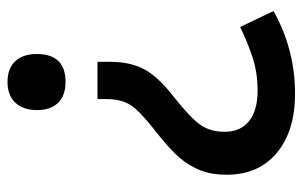

<svg xmlns="http://www.w3.org/2000/svg" viewBox="-162 -602 778 493"><g transform="rotate(90 226.5 -355.0)"><path d="M138.2 -216.8V-248Q138.2 -301.8 157.7 -337.4Q177.2 -373 226.1 -411.1Q284.2 -457 301 -482.4Q317.9 -507.8 317.9 -543Q317.9 -584 290.5 -606Q263.2 -627.9 211.9 -627.9Q165.5 -627.9 126 -614.7Q86.4 -601.6 48.8 -583L7.8 -668.9Q106.9 -724.1 220.2 -724.1Q315.9 -724.1 372.1 -677.2Q428.2 -630.4 428.2 -547.9Q428.2 -511.2 417.5 -482.7Q406.7 -454.1 385 -428.2Q363.3 -402.3 310.1 -360.8Q264.6 -325.2 249.3 -301.8Q233.9 -278.3 233.9 -238.8V-216.8ZM118.2 -61Q118.2 -134.8 189.9 -134.8Q225.1 -134.8 243.7 -115.5Q262.2 -96.2 262.2 -61Q262.2 -26.4 243.4 -6.1Q224.6 14.2 189.9 14.2Q155.3 14.2 136.7 -5.6Q118.2 -25.4 118.2 -61Z"/></g></svg>

Font: f1_4961           
Style: Regular
Weight: 600
Foundry: Ascender Corporation
Version: Version 1.10